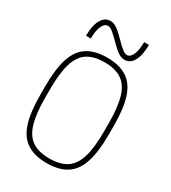

<svg xmlns="http://www.w3.org/2000/svg" viewBox="-226 -1059 1052 1183"><g transform="rotate(30 300.0 -468.0)"><path d="M300 10Q213 10 159 -25Q105 -60 80.5 -136Q56 -212 56 -335V-395Q56 -519 80.5 -594.5Q105 -670 159 -705Q213 -740 300 -740Q387 -740 441 -705Q495 -670 519.5 -594.5Q544 -519 544 -395V-335Q544 -212 519.5 -136Q495 -60 441 -25Q387 10 300 10ZM300 -23Q376 -23 422 -53.5Q468 -84 488.5 -152.5Q509 -221 509 -336V-394Q509 -509 488.5 -577.5Q468 -646 422 -676.5Q376 -707 300 -707Q224 -707 178 -676.5Q132 -646 111.5 -577.5Q91 -509 91 -394V-336Q91 -221 111.5 -152.5Q132 -84 178 -53.5Q224 -23 300 -23ZM396 -781Q373 -781 349.5 -797Q326 -813 287 -853Q256 -885 237.5 -898.5Q219 -912 205 -912Q181 -912 166.5 -879Q152 -846 152 -791H118Q118 -864 141 -905Q164 -946 204 -946Q227 -946 250.5 -930Q274 -914 313 -874Q344 -842 362.5 -828Q381 -814 395 -814Q419 -814 433.5 -847.5Q448 -881 448 -936H482Q482 -863 459.5 -822Q437 -781 396 -781Z"/></g></svg>

Font: M PLUS Code Latin Expanded ExtraLight
Style: Regular
Weight: 250
Width: 7
Designer: Coji Morishita
Foundry: UNDERFOREST DESIGN
Version: Version 1.002; ttfautohint (v1.8.3)